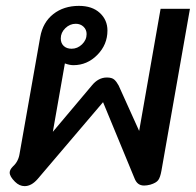

<svg xmlns="http://www.w3.org/2000/svg" viewBox="-20 -623 667 654"><path d="M471 9Q459 9 451 3Q443 -3 438 -16L331 -275L108 -13Q87 11 64 11Q46 11 31 -4Q13 -22 13 -35Q13 -45 24 -56Q43 -73 47 -101L117 -497Q126 -547 161.5 -575Q197 -603 249 -603Q294 -603 320 -579Q346 -555 346 -519Q346 -471 311.5 -436Q277 -401 230 -401Q217 -401 201 -407L160 -174L293 -332Q315 -359 344 -359Q361 -359 369 -352Q377 -345 384 -332L454 -177L527 -593H627L530 -42Q526 -19 519 -9.5Q512 0 492 6Q480 9 471 9ZM275 -507Q275 -522 264.5 -532Q254 -542 238 -542Q218 -542 202.5 -527Q187 -512 187 -492Q187 -476 197 -466.5Q207 -457 224 -457Q244 -457 259.5 -472Q275 -487 275 -507Z"/></svg>

Font: Niramit Medium
Style: Italic
Weight: 500
Italic angle: -10°
Designer: Katatrad Aksorn Co.,Ltd.
Foundry: Cadson Demak Co.,Ltd.
Version: Version 1.000; ttfautohint (v1.6)